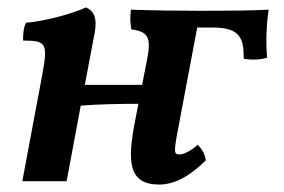

<svg xmlns="http://www.w3.org/2000/svg" viewBox="-20 -487 762 516"><path d="M702 -461C664 -459 615 -458 514 -458C455 -458 388 -459 332 -461C329 -442 330 -424 333 -408C379 -402 386 -385 376 -331L362 -259H208L235 -402C241 -437 233 -458 211 -467C172 -449 95 -429 50 -426C43 -413 42 -395 42 -378C106 -378 109 -370 93 -283L40 0H159L197 -203C241 -207 306 -208 352 -208L343 -162C322 -54 324 9 408 9C447 9 489 -12 533 -56C531 -72 523 -87 511 -98C497 -84 475 -72 463 -72C446 -72 446 -76 464 -169L510 -413H553C628 -413 635 -381 635 -329C660 -325 683 -327 698 -332C694 -368 696 -422 702 -461Z"/></svg>

Font: Vollkorn Semibold
Style: Italic
Weight: 600
Italic angle: -11°
Designer: Friedrich Althausen
Foundry: Friedrich Althausen
Version: Version 4.015;PS 004.015;hotconv 1.0.88;makeotf.lib2.5.64775